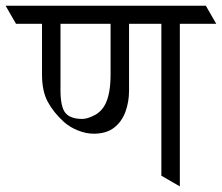

<svg xmlns="http://www.w3.org/2000/svg" viewBox="-62 -665 791 685"><path d="M87.9 -615.2H153.8V-343.3Q153.8 -284.2 171.1 -262.5Q188.5 -240.7 231.9 -240.7Q250 -240.7 275.6 -254.2Q301.3 -267.6 314.9 -295.9Q332.5 -332.5 332.5 -399.4V-615.2H398.4V-341.8Q398.4 -301.3 385.5 -266.1Q372.6 -231 345 -209.5Q317.4 -188 272.5 -188Q244.1 -188 215.1 -200Q186 -211.9 166 -230Q128.9 -263.7 108.4 -301.8Q87.9 -339.8 87.9 -398.4ZM398.4 -644.5 435.5 -580.1H-4.9L-42 -644.5ZM672.4 -644.5 709.5 -580.1H268.6L231.4 -644.5ZM513.7 -38.1V-644.5H579.6V0Z"/></svg>

Font: Annapurna SIL
Style: Regular
Weight: 400
Designer: Peter Martin, Annie Olsen
Foundry: SIL International
Version: Version 2.000